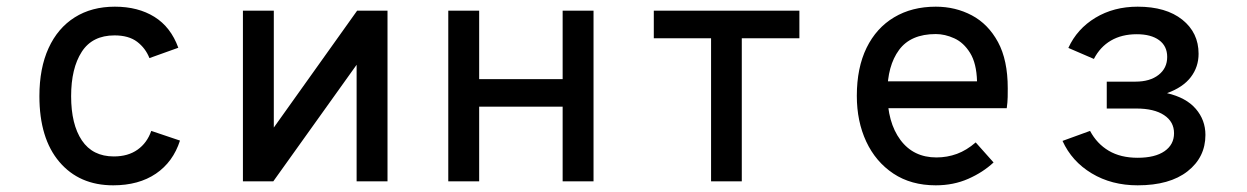

<svg xmlns="http://www.w3.org/2000/svg" viewBox="-20 -543 3736 575"><path d="M319 12Q217.5 12 157.8 -58.2Q98 -128.5 98 -255Q98 -339 125.5 -399Q153 -459 203.8 -491Q254.5 -523 324 -523Q393.5 -523 442.5 -492.5Q491.5 -462 514 -400L427.5 -369Q416 -398.5 390.8 -417.8Q365.5 -437 323 -437Q256.5 -437 224.8 -387.8Q193 -338.5 193 -255Q193 -170.5 225.2 -122.5Q257.5 -74.5 321 -74.5Q363.5 -74.5 392 -94.8Q420.5 -115 433 -151L519 -122Q498.5 -58 447 -23Q395.5 12 319 12Z M707.5 0V-511H800V-161L1049.5 -511H1140.5V0H1048V-349L798.5 0Z M1322.5 0V-511H1415V-306H1665V-511H1757.5V0H1665V-223.5H1415V0Z M2109.5 0V-428.5H1938V-511H2374V-428.5H2201.5V0Z M2782.5 12Q2708.5 12 2655.5 -23.2Q2602.5 -58.5 2574.2 -119Q2546 -179.5 2546 -256Q2546 -340 2575.2 -399.8Q2604.5 -459.5 2657.8 -491.2Q2711 -523 2782.5 -523Q2841.5 -523 2890.5 -497Q2939.5 -471 2968.8 -417Q2998 -363 2998 -278.5Q2998 -268 2997.8 -252.5Q2997.5 -237 2995 -219H2618V-299.5H2906Q2904.5 -353.5 2885.2 -384.5Q2866 -415.5 2838 -428.2Q2810 -441 2782.5 -441Q2707.5 -441 2672.5 -393.5Q2637.5 -346 2637.5 -265.5Q2637.5 -176.5 2676.5 -124Q2715.5 -71.5 2784.5 -71.5Q2816.5 -71.5 2845.8 -82.2Q2875 -93 2902 -116.5L2955.5 -56.5Q2924 -27 2879.8 -7.5Q2835.5 12 2782.5 12Z M3387 12Q3309 12 3249.5 -23.8Q3190 -59.5 3162 -121L3244.5 -151Q3265 -112.5 3300.5 -91.5Q3336 -70.5 3387 -70.5Q3439 -70.5 3467.5 -90.2Q3496 -110 3496 -144Q3496 -178.5 3466.2 -198.2Q3436.5 -218 3383 -218H3294.5V-298.5H3380.5Q3424 -298.5 3449.8 -318.8Q3475.5 -339 3475.5 -372.5Q3475.5 -405 3451.2 -422.8Q3427 -440.5 3384.5 -440.5Q3339.5 -440.5 3307 -421.5Q3274.5 -402.5 3256 -366.5L3179.5 -399.5Q3205.5 -456.5 3260.5 -489.8Q3315.5 -523 3387 -523Q3472 -523 3520.8 -484Q3569.5 -445 3569.5 -382Q3569.5 -342.5 3546.2 -312Q3523 -281.5 3475 -264Q3532.5 -250.5 3561.2 -217Q3590 -183.5 3590 -139Q3590 -72 3536.5 -30Q3483 12 3387 12Z"/></svg>

Font: Overpass Mono Medium
Style: Regular
Weight: 500
Monospace: yes
Designer: Delve Withrington, Dave Bailey
Foundry: Delve Fonts LLC
Version: Version 4.000